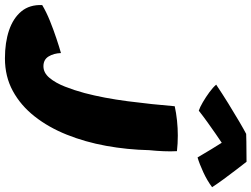

<svg xmlns="http://www.w3.org/2000/svg" viewBox="-414 -612 1019 778"><g transform="rotate(90 95.0 -222.5)"><path d="M-58 266.5Q-122.5 266.5 -171.8 249.8Q-221 233 -248.5 199.8Q-276 166.5 -274 115.5Q-246.5 99 -210 84.2Q-173.5 69.5 -138.2 57.8Q-103 46 -79.5 39.5Q-78.5 68.5 -65.8 89.5Q-53 110.5 -26 110.5Q0.5 110.5 21 86Q41.5 61.5 56.5 23.2Q71.5 -15 82.5 -56Q103 -133.5 115.8 -231.8Q128.5 -330 136 -421.5Q163 -427.5 194 -430.8Q225 -434 254.5 -434Q287.5 -434 318 -430.5Q319.5 -405.5 318.2 -376.2Q317 -347 314 -318Q312 -229 296.5 -143.8Q281 -58.5 251.2 15.8Q221.5 90 177.2 146.2Q133 202.5 74.2 234.5Q15.5 266.5 -58 266.5ZM361 -712.5Q375 -694.5 394.2 -669.5Q413.5 -644.5 432.2 -618.8Q451 -593 464 -573Q437.5 -553 403.2 -537.2Q369 -521.5 343.5 -514Q328 -541 310.2 -569.8Q292.5 -598.5 284 -612Q270.5 -603 248 -587.5Q225.5 -572 200.5 -554Q175.5 -536 154 -519Q140 -523.5 119.5 -535.5Q99 -547.5 79.2 -562Q59.5 -576.5 48.5 -589.5Q85 -614 125 -638.8Q165 -663.5 198.2 -683Q231.5 -702.5 248 -711Q257.5 -711.5 280 -711.8Q302.5 -712 325.8 -712.2Q349 -712.5 361 -712.5Z"/></g></svg>

Font: Grandstander ExtraBold
Style: Italic
Weight: 800
Italic angle: -15°
Designer: Tyler Finck
Foundry: Etcetera Type Co
Version: Version 1.200; ttfautohint (v1.8.3)